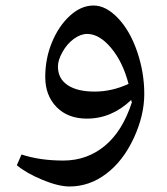

<svg xmlns="http://www.w3.org/2000/svg" viewBox="-20 -420 604 696"><path d="M446 -116Q425 -196 382.5 -246.5Q340 -297 296 -297Q272 -297 247.5 -279Q223 -261 206.5 -231.5Q190 -202 190 -179Q190 -135 225 -111.5Q260 -88 323 -88Q386 -88 446 -116ZM232 256Q192 256 134 232Q76 208 41 179L58 140Q124 162 209.5 162Q295 162 359.5 109Q424 56 458 -49L456 -54V-58Q385 10 295 10Q226 10 185 -32Q144 -74 144 -141Q144 -208 168.5 -267Q193 -326 233.5 -363Q274 -400 319 -400Q364 -400 407.5 -354.5Q451 -309 477 -233.5Q503 -158 503 -79.5Q503 -1 464.5 81.5Q426 164 365 210Q304 256 232 256Z"/></svg>

Font: Autonym
Style: Regular
Weight: 500
Version: Version 1.0.20131126